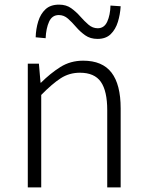

<svg xmlns="http://www.w3.org/2000/svg" viewBox="-20 -809 632 829"><path d="M100 0V-534H148L155 -452H157Q197 -492 240.5 -519.5Q284 -547 339 -547Q422 -547 461.5 -495.5Q501 -444 501 -341V0H443V-333Q443 -416 415.5 -455.5Q388 -495 325 -495Q279 -495 242 -471Q205 -447 158 -399V0ZM401 -641Q370 -641 348 -656.5Q326 -672 308.5 -692.5Q291 -713 273.5 -728.5Q256 -744 234 -744Q205 -744 192 -715.5Q179 -687 177 -644L134 -648Q135 -684 145 -716.5Q155 -749 176.5 -769Q198 -789 235 -789Q266 -789 287.5 -773.5Q309 -758 326.5 -738Q344 -718 362 -702.5Q380 -687 402 -687Q430 -687 443 -715.5Q456 -744 457 -785L501 -782Q499 -747 489 -714.5Q479 -682 458 -661.5Q437 -641 401 -641Z"/></svg>

Font: Noto Sans TC Thin Light
Style: Regular
Weight: 300
Version: Version 2.004-H2;hotconv 1.0.118;makeotfexe 2.5.65603